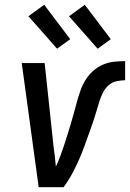

<svg xmlns="http://www.w3.org/2000/svg" viewBox="-20 -784 544 804"><path d="M142 0 71 -520H167L204 -173Q207 -152 209.5 -130Q212 -108 214 -86Q224 -108 232.5 -130.5Q241 -153 248.5 -176Q256 -199 263 -221.5Q270 -244 277 -267Q284 -290 290 -313Q296 -336 302.5 -359Q309 -382 317 -405Q325 -428 338 -449Q351 -470 370 -487Q389 -504 411.5 -513.5Q434 -523 457.5 -525.5Q481 -528 504 -528V-448Q486 -448 466.5 -443.5Q447 -439 432.5 -425Q418 -411 409.5 -393Q401 -375 395.5 -357Q390 -339 384.5 -320.5Q379 -302 373 -283.5Q367 -265 360.5 -247Q354 -229 347.5 -211Q341 -193 334.5 -174.5Q328 -156 320.5 -138Q313 -120 305 -102.5Q297 -85 288 -67.5Q279 -50 268.5 -33Q258 -16 246 0ZM389 -580 269 -716 335 -764 444 -620ZM219 -580 99 -716 165 -764 274 -620Z"/></svg>

Font: Iosevka Medium
Style: Italic
Weight: 500
Italic angle: -9°
Monospace: yes
Designer: Belleve Invis
Foundry: Belleve Invis
Version: Version 32.5.0; ttfautohint (v1.8.4)